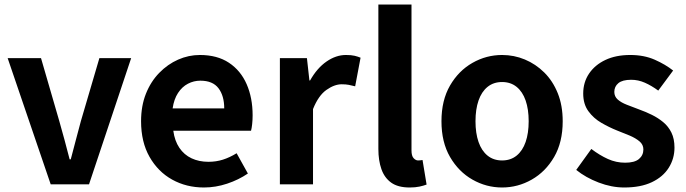

<svg xmlns="http://www.w3.org/2000/svg" viewBox="-20 -818 3046 852"><path d="M205 0 14 -560H162L243 -281Q255 -239 266.5 -196.5Q278 -154 289 -111H294Q305 -154 316.5 -196.5Q328 -239 339 -281L421 -560H562L375 0Z M885 14Q807 14 744 -21Q681 -56 643.5 -122Q606 -188 606 -280Q606 -348 627.5 -402Q649 -456 686.5 -494.5Q724 -533 770.5 -553.5Q817 -574 867 -574Q944 -574 996 -539.5Q1048 -505 1074.5 -444.5Q1101 -384 1101 -306Q1101 -286 1099 -267.5Q1097 -249 1094 -238H749Q755 -193 776 -162Q797 -131 830 -115.5Q863 -100 905 -100Q939 -100 969 -109.5Q999 -119 1030 -138L1080 -48Q1039 -20 988 -3Q937 14 885 14ZM746 -337H975Q975 -393 949.5 -426.5Q924 -460 869 -460Q840 -460 814 -446.5Q788 -433 770 -405.5Q752 -378 746 -337Z M1222 0V-560H1342L1353 -461H1356Q1387 -516 1429 -545Q1471 -574 1515 -574Q1539 -574 1553.5 -570.5Q1568 -567 1580 -562L1556 -435Q1540 -439 1527.5 -441.5Q1515 -444 1496 -444Q1464 -444 1428.5 -419Q1393 -394 1369 -334V0Z M1798 14Q1746 14 1716 -7.5Q1686 -29 1672.5 -67.5Q1659 -106 1659 -157V-798H1806V-151Q1806 -126 1815.5 -116Q1825 -106 1835 -106Q1840 -106 1844 -106.5Q1848 -107 1855 -108L1873 1Q1860 6 1841.5 10Q1823 14 1798 14Z M2208 14Q2138 14 2076.5 -21Q2015 -56 1977 -121.5Q1939 -187 1939 -280Q1939 -373 1977 -438.5Q2015 -504 2076.5 -539Q2138 -574 2208 -574Q2261 -574 2309 -554Q2357 -534 2395 -496.5Q2433 -459 2455 -404.5Q2477 -350 2477 -280Q2477 -187 2439 -121.5Q2401 -56 2339.5 -21Q2278 14 2208 14ZM2208 -106Q2246 -106 2272.5 -127.5Q2299 -149 2312.5 -188Q2326 -227 2326 -280Q2326 -333 2312.5 -372Q2299 -411 2272.5 -432.5Q2246 -454 2208 -454Q2170 -454 2143.5 -432.5Q2117 -411 2103.5 -372Q2090 -333 2090 -280Q2090 -227 2103.5 -188Q2117 -149 2143.5 -127.5Q2170 -106 2208 -106Z M2750 14Q2694 14 2636.5 -8Q2579 -30 2537 -64L2604 -157Q2641 -129 2677.5 -112.5Q2714 -96 2754 -96Q2796 -96 2815.5 -112.5Q2835 -129 2835 -155Q2835 -176 2818 -190.5Q2801 -205 2774 -216.5Q2747 -228 2718 -239Q2683 -253 2648.5 -273Q2614 -293 2591 -324.5Q2568 -356 2568 -403Q2568 -453 2594 -491.5Q2620 -530 2666.5 -552Q2713 -574 2777 -574Q2838 -574 2885.5 -553Q2933 -532 2967 -505L2901 -416Q2871 -438 2841.5 -451Q2812 -464 2781 -464Q2742 -464 2724 -449Q2706 -434 2706 -410Q2706 -390 2721 -376.5Q2736 -363 2762 -353Q2788 -343 2817 -332Q2845 -322 2872.5 -308.5Q2900 -295 2923 -276Q2946 -257 2959.5 -229.5Q2973 -202 2973 -163Q2973 -114 2947.5 -73.5Q2922 -33 2872.5 -9.5Q2823 14 2750 14Z"/></svg>

Font: Noto Sans SC Thin
Style: Bold
Weight: 700
Version: Version 2.004-H2;hotconv 1.0.118;makeotfexe 2.5.65603